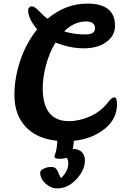

<svg xmlns="http://www.w3.org/2000/svg" viewBox="-20 -776 669 1065"><path d="M156 -741Q167 -741 181 -729Q195 -717 212.5 -699Q230 -681 244 -672Q343 -756 465 -756Q618 -756 618 -633Q618 -579 570.5 -543.5Q523 -508 445 -508Q369 -508 288 -540Q254 -485 235.5 -416Q217 -347 217 -287Q217 -104 363 -104Q421 -104 480.5 -131Q540 -158 578 -207Q600 -236 614 -236Q629 -236 629 -198Q629 -115 559 -60Q489 -5 390 5Q388 28 384 50Q416 50 433.5 67.5Q451 85 451 115Q451 167 404 218Q357 269 298 269Q262 269 232.5 242Q203 215 203 181Q203 169 223 159.5Q243 150 264 150Q282 150 291 160Q300 170 306 187Q312 204 319 212Q359 172 359 130Q359 113 351 99Q329 105 311 105Q282 105 282 93Q282 89 283 87Q296 55 298 5Q185 -6 122.5 -72.5Q60 -139 60 -249Q60 -345 93 -442Q126 -539 186 -613Q136 -673 136 -719Q136 -728 142 -734.5Q148 -741 156 -741ZM458 -657Q391 -657 336 -602Q388 -585 453 -585Q507 -585 507 -618Q507 -657 458 -657Z"/></svg>

Font: LeckerliOne
Style: Regular
Weight: 400
Designer: Gesine Todt
Foundry: Gesine Todt
Version: Version 1.000